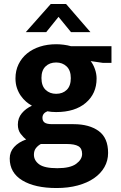

<svg xmlns="http://www.w3.org/2000/svg" viewBox="-20 -710 612 968"><path d="M58 -315Q58 -354 73.5 -386Q89 -418 116.5 -440.5Q144 -463 181.5 -475Q219 -487 264 -487Q281 -487 301 -484.5Q321 -482 338 -477H542V-393H499L437 -402Q450 -386 458.5 -362Q467 -338 467 -314Q467 -238 412.5 -191.5Q358 -145 263 -145Q238 -145 219 -149Q194 -139 194 -116Q194 -100 205 -92Q216 -84 244 -84H351Q430 -84 477.5 -49.5Q525 -15 525 61Q525 100 506.5 132.5Q488 165 454 188.5Q420 212 372 225Q324 238 265 238Q156 238 92.5 199.5Q29 161 29 89Q29 56 51 31.5Q73 7 112 -7Q98 -17 84 -35.5Q70 -54 70 -82Q70 -115 90 -139Q110 -163 141 -177Q126 -185 111.5 -197.5Q97 -210 85 -227Q73 -244 65.5 -266Q58 -288 58 -315ZM186 16Q171 24 161 37Q151 50 151 70Q151 99 177.5 118.5Q204 138 269 138Q334 138 364 116Q394 94 394 66Q394 38 375 27Q356 16 316 16ZM337 -316Q337 -355 316 -375Q295 -395 263 -395Q230 -395 209.5 -375Q189 -355 189 -317Q189 -277 210 -257Q231 -237 263 -237Q296 -237 316.5 -257Q337 -277 337 -316ZM436 -548H338L275 -625L213 -548H110L236 -690H313Z"/></svg>

Font: Mukta Vaani
Style: Bold
Weight: 700
Designer: Noopur Datye, Girish Dalvi, Yashodeep Gholap, Pallavi Karambelkar
Foundry: Ek Type
Version: Version 2.538;PS 1.000;hotconv 16.6.51;makeotf.lib2.5.65220;